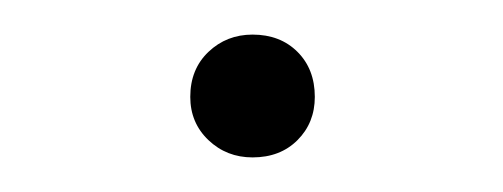

<svg xmlns="http://www.w3.org/2000/svg" viewBox="-20 -433 291 111"><path d="M126 -342Q111 -342 100.5 -352Q90 -362 90 -377Q90 -393 100.5 -403Q111 -413 126 -413Q142 -413 152 -403Q162 -393 162 -377Q162 -362 152 -352Q142 -342 126 -342Z"/></svg>

Font: Ysabeau SC ExtraLight
Style: Regular
Weight: 250
Designer: Christian Thalmann (Catharsis Fonts)
Version: Version 2.001;gftools[0.9.30]; featfreeze: smcp